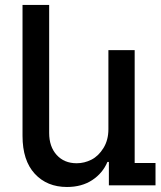

<svg xmlns="http://www.w3.org/2000/svg" viewBox="-20 -747 651 774"><path d="M417 -226.1V-544.9H522.9V-89.8H606.9V0H418.9V-94.2H413.1Q394 -48.8 351.8 -21Q309.6 6.8 250 6.8Q169.4 6.8 120.1 -46.6Q70.8 -100.1 70.8 -199.2V-727.1H178.2V-210.9Q178.2 -155.8 208.5 -122.3Q238.8 -88.9 289.1 -88.9Q320.3 -88.9 348.9 -103.5Q377.4 -118.2 397.2 -150.4Q417 -182.6 417 -226.1Z"/></svg>

Font: Telcell.Market Med
Style: Regular
Weight: 500
Designer: Rasmus Andersson, Sedrak Mkrtchyan
Version: Version 3.019;git-0a5106e0b